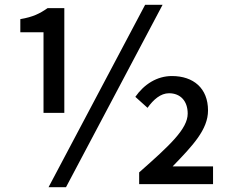

<svg xmlns="http://www.w3.org/2000/svg" viewBox="-20 -770 962 803"><path d="M162 -298H249V-736H179C146 -713 118 -699 65 -690V-635H162ZM183 13H256L660 -750H587ZM562 0H871V-74H702C786 -161 850 -228 850 -308C850 -401 789 -452 699 -452C637 -452 583 -418 546 -365L597 -319C622 -354 652 -380 687 -380C735 -380 765 -347 765 -295C765 -231 690 -162 562 -49Z"/></svg>

Font: Noto Sans Japanese Medium
Style: Regular
Weight: 500
Designer: Ryoko NISHIZUKA (kana & ideographs); Paul D. Hunt (Latin, Greek & Cyrillic); Wenlong ZHANG (bopomofo); Sandoll Communica
Foundry: Adobe Systems Incorporated
Version: Version 1.000;PS 1;hotconv 1.0.78;makeotf.lib2.5.61930